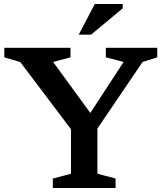

<svg xmlns="http://www.w3.org/2000/svg" viewBox="-20 -936 816 956"><path d="M81 -627 1.5 -650.5V-698H331V-650.5L244.5 -627.5L447 -350L414 -349.5L595.5 -627.5L507 -650.5V-698H763V-650.5L690 -627.5L465 -296V-71L555.5 -47V0H243V-47L333.5 -71V-292.5ZM372 -763.5 452 -916H591V-894.5L433.5 -763.5Z"/></svg>

Font: Newsreader 9pt Medium
Style: Regular
Weight: 500
Designer: Hugues Gentile
Foundry: Production Type
Version: Version 1.003